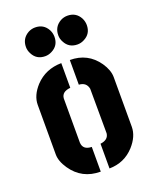

<svg xmlns="http://www.w3.org/2000/svg" viewBox="-142 -844 749 927"><g transform="rotate(-20 232.5 -380.5)"><path d="M79.1 -687.5Q79.1 -731.4 117.2 -752.9Q133.8 -761.7 152.3 -761.7Q196.3 -761.7 216.8 -723.6Q225.6 -706.1 225.6 -687.5Q225.6 -642.6 186.5 -623Q169.9 -614.3 152.3 -614.3Q107.4 -614.3 87.9 -653.3Q79.1 -669.9 79.1 -687.5ZM245.1 -687.5Q245.1 -731.4 283.2 -752.9Q299.8 -761.7 318.4 -761.7Q362.3 -761.7 382.8 -723.6Q391.6 -706.1 391.6 -687.5Q391.6 -642.6 352.5 -623Q335.9 -614.3 318.4 -614.3Q273.4 -614.3 253.9 -653.3Q245.1 -668.9 245.1 -687.5ZM37.1 -151.4V-406.2Q37.1 -454.1 79.1 -500Q131.8 -555.7 212.9 -556.6V-429.7Q168.9 -425.8 166 -392.6V-165Q168 -127 212.9 -126V1Q117.2 1 64.5 -76.2Q37.1 -116.2 37.1 -151.4ZM257.8 1V-126Q298.8 -130.9 302.7 -163.1L301.8 -392.6Q294.9 -427.7 256.8 -429.7V-556.6Q348.6 -556.6 400.4 -482.4Q427.7 -442.4 427.7 -406.2V-151.4Q427.7 -102.5 385.7 -55.7Q335 0 257.8 1Z"/></g></svg>

Font: Post No Bills Colombo
Style: ExtraBold
Weight: 900
Designer: Kosala Senevirathne, Siva Puranthara, Lasantha Premarathna, Tharique Azeez
Foundry: Mooniak
Version: Version 1.220 ; ttfautohint (v1.5)